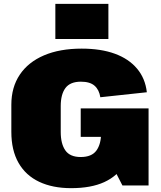

<svg xmlns="http://www.w3.org/2000/svg" viewBox="-20 -966 836 999"><path d="M350 13Q254 13 184 -20Q114 -53 76.5 -118.5Q39 -184 39 -280V-421Q39 -512 83 -577.5Q127 -643 209 -678Q291 -713 405 -713Q505 -713 577.5 -686.5Q650 -660 693 -609Q736 -558 744 -486L502 -460Q496 -499 472 -520Q448 -541 401 -541Q345 -541 320.5 -508Q296 -475 296 -414V-279Q296 -218 320 -183.5Q344 -149 400 -149Q457 -149 481.5 -182.5Q506 -216 506 -274L660 -249Q660 -168 625.5 -109Q591 -50 522.5 -18.5Q454 13 350 13ZM506 -217V-347L586 -254H400V-402H753V-1H617ZM544 -946V-763H268V-946Z"/></svg>

Font: Pathway Extreme 28pt Black
Style: Regular
Weight: 900
Designer: Eduardo Rodriguez Tunni
Foundry: Eduardo Rodriguez Tunni
Version: Version 1.001;gftools[0.9.26]